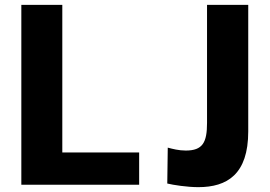

<svg xmlns="http://www.w3.org/2000/svg" viewBox="-20 -762 1115 792"><path d="M68 -742V0H554V-133H237V-742ZM1004 -220V-742H834V-255C834 -174 816 -141 746 -141C717 -141 691 -148 672 -153L670 -5C694 1 752 10 798 10C917 10 1004 -43 1004 -220Z"/></svg>

Font: 18Franklin
Style: Bold
Weight: 700
Designer: Pablo Impallari, Rodrigo Fuenzalida (Modified by Dan O. Williams)
Version: Version 0.025;PS 000.025;hotconv 1.0.88;makeotf.lib2.5.64775